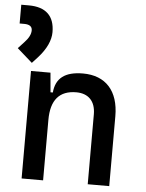

<svg xmlns="http://www.w3.org/2000/svg" viewBox="-57 -876 699 921"><g transform="rotate(5 293.0 -415.0)"><path d="M400.4 0H503.9V-336.9C503.9 -458 441.4 -527.3 332 -527.3C245.1 -527.3 201.2 -493.2 195.3 -423.8H184.1L175.8 -517.6H82V0H185.5V-291C185.5 -387.2 226.6 -434.6 307.6 -434.6C366.2 -434.6 400.4 -399.4 400.4 -336.9ZM82.5 -556.6 109.9 -586.4C148.9 -629.4 168.5 -672.4 168.5 -711.9C168.5 -789.6 126.5 -830.1 44.4 -830.1H7.8V-739.7H29.8C55.2 -739.7 68.4 -730.5 68.4 -711.9C68.4 -692.9 58.1 -673.3 38.6 -652.8L9.3 -621.1Z"/></g></svg>

Font: CaskaydiaCove Nerd Font
Style: Regular
Weight: 400
Designer: Aaron Bell
Foundry: Saja Typeworks
Version: Version 2111.1;Nerd Fonts 2.3.3